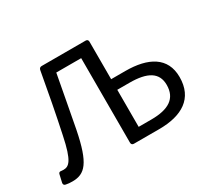

<svg xmlns="http://www.w3.org/2000/svg" viewBox="-126 -835 1154 1056"><g transform="rotate(-30 451.5 -306.5)"><path d="M617.2 -370.1H527.3V-608.4C527.3 -618.2 521.5 -624 511.7 -624H232.4C223.6 -624 216.8 -619.1 214.8 -609.4C191.4 -478.5 168.9 -358.4 142.6 -235.4C112.3 -87.9 85.9 -69.3 50.8 -69.3C45.9 -69.3 41 -70.3 37.1 -70.3C28.3 -72.3 21.5 -69.3 19.5 -58.6L8.8 -11.7C6.8 -2 10.7 4.9 20.5 6.8C34.2 9.8 46.9 10.7 62.5 10.7C141.6 10.7 184.6 -32.2 222.7 -224.6C244.1 -333 262.7 -441.4 284.2 -552.7H442.4V-15.6C442.4 -5.9 448.2 0 458 0H618.2C764.6 0 859.4 -57.6 859.4 -192.4C859.4 -318.4 761.7 -370.1 617.2 -370.1ZM607.4 -67.4H527.3V-302.7H604.5C718.8 -302.7 776.4 -268.6 776.4 -190.4C776.4 -104.5 717.8 -67.4 607.4 -67.4Z"/></g></svg>

Font: Ed Sans Neue
Style: Regular
Weight: 400
Designer: Stephen Hutchings
Version: Version 1.004;PS 001.004;hotconv 1.0.88;makeotf.lib2.5.64775